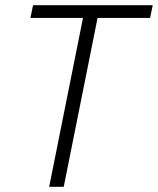

<svg xmlns="http://www.w3.org/2000/svg" viewBox="-20 -718 607 738"><path d="M355 -649 225 0H169L299 -649H97L107 -698H567L557 -649Z"/></svg>

Font: IBM Plex Sans Cond Light
Style: Italic
Weight: 300
Width: 3
Italic angle: -11°
Designer: Mike Abbink, Paul van der Laan, Pieter van Rosmalen
Foundry: Bold Monday
Version: Version 1.3